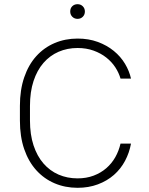

<svg xmlns="http://www.w3.org/2000/svg" viewBox="-20 -890 710 916"><path d="M350 6Q291 6 240.5 -15.5Q190 -37 153 -78Q116 -119 95.5 -178.5Q75 -238 75 -315V-385Q75 -461 95.5 -521Q116 -581 153 -622Q190 -663 240.5 -684.5Q291 -706 350 -706Q403 -706 446.5 -690Q490 -674 523 -647Q556 -620 576.5 -585.5Q597 -551 605 -515H555Q547 -543 530 -569Q513 -595 487 -615.5Q461 -636 426.5 -648.5Q392 -661 350 -661Q301 -661 259.5 -643Q218 -625 187.5 -590Q157 -555 140 -503.5Q123 -452 123 -385V-315Q123 -248 140 -196.5Q157 -145 187.5 -110Q218 -75 259.5 -57Q301 -39 350 -39Q392 -39 426.5 -52Q461 -65 487 -87.5Q513 -110 530 -140Q547 -170 555 -205H605Q597 -161 576.5 -122.5Q556 -84 523.5 -55.5Q491 -27 447 -10.5Q403 6 350 6ZM350 -800Q335 -800 325 -810Q315 -820 315 -835Q315 -851 325 -860.5Q335 -870 350 -870Q365 -870 375 -860Q385 -850 385 -835Q385 -820 375 -810Q365 -800 350 -800Z"/></svg>

Font: Retni Sans Light
Style: Regular
Weight: 300
Designer: Vitaly Kuzmin
Foundry: ParaType Ltd.
Version: Version 1.00;March 2, 2019;FontCreator 11.5.0.2425 64-bit; t